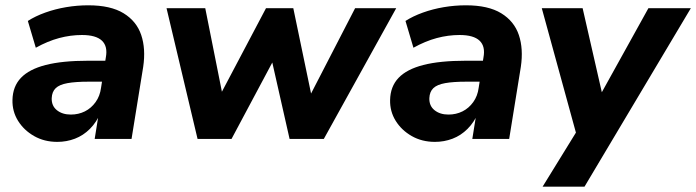

<svg xmlns="http://www.w3.org/2000/svg" viewBox="-20 -524 2625 724"><path d="M196 11Q147 11 108.5 -11Q70 -33 48 -68.5Q26 -104 27 -147Q28 -198 59 -230.5Q90 -263 152.5 -279Q215 -295 312 -295H390L378 -216H314Q265 -216 234.5 -210.5Q204 -205 190 -191.5Q176 -178 175 -154Q174 -125 194.5 -108.5Q215 -92 247 -92Q276 -92 300 -104Q324 -116 340.5 -139Q357 -162 361 -193L379 -307Q387 -349 364.5 -370.5Q342 -392 289 -392Q246 -392 203 -380.5Q160 -369 115 -344L85 -445Q113 -463 150.5 -476.5Q188 -490 229.5 -497Q271 -504 313 -504Q397 -504 446 -474Q495 -444 512.5 -392Q530 -340 520 -272L476 0H337L353 -100H360Q344 -63 319 -38Q294 -13 262.5 -1Q231 11 196 11Z M725 0 608 -493H754L822 -152H803L983 -493H1086L1157 -152H1143L1319 -493H1474L1201 0H1072L991 -358H1044L853 0Z M1620 11Q1571 11 1532.5 -11Q1494 -33 1472 -68.5Q1450 -104 1451 -147Q1452 -198 1483 -230.5Q1514 -263 1576.5 -279Q1639 -295 1736 -295H1814L1802 -216H1738Q1689 -216 1658.5 -210.5Q1628 -205 1614 -191.5Q1600 -178 1599 -154Q1598 -125 1618.5 -108.5Q1639 -92 1671 -92Q1700 -92 1724 -104Q1748 -116 1764.5 -139Q1781 -162 1785 -193L1803 -307Q1811 -349 1788.5 -370.5Q1766 -392 1713 -392Q1670 -392 1627 -380.5Q1584 -369 1539 -344L1509 -445Q1537 -463 1574.5 -476.5Q1612 -490 1653.5 -497Q1695 -504 1737 -504Q1821 -504 1870 -474Q1919 -444 1936.5 -392Q1954 -340 1944 -272L1900 0H1761L1777 -100H1784Q1768 -63 1743 -38Q1718 -13 1686.5 -1Q1655 11 1620 11Z M2026 180 2169 -52 2161 10 2023 -493H2177L2257 -143H2231L2425 -493H2585L2184 180Z"/></svg>

Font: Nunito Sans 11pt ExtraBold
Style: Italic
Weight: 800
Italic angle: -9°
Version: Version 3.101;gftools[0.9.27]